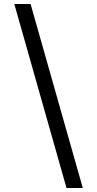

<svg xmlns="http://www.w3.org/2000/svg" viewBox="-20 -812 489 967"><path d="M52 -792H134L397 135H315Z"/></svg>

Font: hexuoriya05
Style: Book
Weight: 400
Designer: Jelle Bosma - Monotype Design Team
Foundry: Monotype Imaging Inc.
Version: Version 2.003